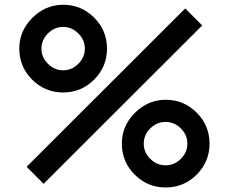

<svg xmlns="http://www.w3.org/2000/svg" viewBox="-20 -786 978 821"><path d="M62.5 -578.1Q62.5 -654.3 118.7 -710Q174.8 -765.6 250 -765.6Q327.6 -765.6 382.6 -710.7Q437.5 -655.8 437.5 -578.1Q437.5 -500.5 382.6 -445.6Q327.6 -390.6 250 -390.6Q172.4 -390.6 117.4 -445.6Q62.5 -500.5 62.5 -578.1ZM166.5 0 93.8 -72.8 772 -750 844.7 -677.2ZM185.1 -513.2Q212.9 -485.4 250 -485.4Q287.1 -485.4 314.9 -513.2Q342.8 -541 342.8 -578.1Q342.8 -615.2 314.9 -643.1Q287.1 -670.9 250 -670.9Q212.9 -670.9 185.1 -643.1Q157.2 -615.2 157.2 -578.1Q157.2 -541 185.1 -513.2ZM501 -171.9Q501 -248 557.1 -303.7Q613.3 -359.4 688.5 -359.4Q766.1 -359.4 821 -304.4Q876 -249.5 876 -171.9Q876 -94.2 821 -39.3Q766.1 15.6 688.5 15.6Q610.8 15.6 555.9 -39.3Q501 -94.2 501 -171.9ZM688.5 -79.1Q725.6 -79.1 753.4 -106.9Q781.2 -134.8 781.2 -171.9Q781.2 -209 753.4 -236.8Q725.6 -264.6 688.5 -264.6Q650.4 -264.6 622.6 -237.1Q594.7 -209.5 594.7 -171.9Q594.7 -134.3 622.6 -106.7Q650.4 -79.1 688.5 -79.1Z"/></svg>

Font: Manrope3 Semibold
Style: Regular
Weight: 600
Width: 4
Designer: Mikhail Sharanda
Foundry: Mikhail Sharanda
Version: Version 3.000;PS 003.000;hotconv 1.0.88;makeotf.lib2.5.64775